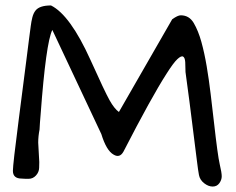

<svg xmlns="http://www.w3.org/2000/svg" viewBox="-20 -686 867 704"><path d="M120.1 -163.1 124 -91.8Q124 -85.9 123.5 -70.3Q123 -54.7 111.8 -42.5Q100.6 -30.3 84.5 -30.3Q68.4 -30.3 59.6 -31.2Q27.3 -31.2 27.3 -59.6Q27.3 -83 48.8 -248.5Q70.3 -414.1 76.2 -461.9Q82 -509.8 86.4 -542.5Q90.8 -575.2 92.8 -590.8Q94.7 -606.4 98.6 -622.1Q102.5 -637.7 110.4 -647.5Q125 -666 167 -666Q237.3 -630.9 311.5 -466.8Q364.3 -349.6 381.8 -318.4Q399.4 -287.1 416 -275.4L611.3 -615.2Q631.8 -629.9 642.6 -629.9Q673.8 -629.9 690.4 -601.6Q707 -573.2 718.3 -532.7Q729.5 -492.2 737.8 -443.4Q746.1 -394.5 752.4 -341.3Q758.8 -288.1 764.6 -237.3Q778.3 -115.2 785.6 -84Q793 -52.7 793 -39.6Q793 -26.4 784.2 -14.2Q775.4 -2 759.8 -2Q744.1 -2 728.5 -14.2Q712.9 -26.4 709.5 -44.4Q706.1 -62.5 702.6 -91.8Q699.2 -121.1 694.3 -157.7Q689.5 -194.3 684.6 -234.9Q679.7 -275.4 674.8 -312.5Q669.9 -349.6 666 -378.4Q662.1 -407.2 660.2 -421.9Q660.2 -441.4 659.2 -458Q658.2 -474.6 651.4 -478.5Q644.5 -482.4 630.4 -469.2Q616.2 -456.1 590.8 -416Q536.1 -331.1 432.6 -129.9Q418.9 -105.5 396.5 -119.1Q370.1 -133.8 351.6 -194.3L171.9 -576.2Q148.4 -529.3 128.9 -265.6Q126 -233.4 125 -210.9Q120.1 -186.5 120.1 -163.1Z"/></svg>

Font: Architects Daughter
Style: Regular
Weight: 400
Designer: Kimberly Geswein
Foundry: Kimberly Geswein
Version: Version 1.002 2010